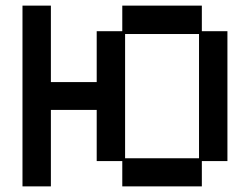

<svg xmlns="http://www.w3.org/2000/svg" viewBox="-20 -651 890 683"><path d="M60 12V-631H161V-359H324V-540H415V-631H698V-540H789V-78H698V12H415V-78H324V-260H161V12ZM425 -88H688V-530H425Z"/></svg>

Font: Pixelify Sans
Style: Regular
Weight: 400
Designer: Stefie Justprince
Foundry: Typecalism Foundryline
Version: Version 1.000;February 13, 2025;FontCreator 15.0.0.3015 64-b